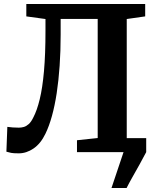

<svg xmlns="http://www.w3.org/2000/svg" viewBox="-20 -763 795 963"><path d="M539.2 180 599.6 0 592.4 -70.2H713.3V0Q698.5 28.9 679.9 62Q661.4 95.1 643.9 126Q626.4 156.9 614.9 180ZM74.3 6.1Q47 6.1 36 3.8Q25.1 1.5 12.1 -2.2L16.8 -126.7Q32.5 -124.8 44 -123.8Q55.4 -122.7 74.7 -122.7Q87.4 -122.7 99.8 -126.3Q112.2 -130 124.3 -140.8Q136.4 -151.7 146.9 -173.5Q165.6 -208.6 179.3 -265.3Q193.1 -321.9 200.6 -406.3Q208.1 -490.6 208.1 -608V-667.6L112 -680.8V-743H708.2V-680.8L615.7 -667.6V-69.7L713.1 -59.6V0H366.1V-59.6L470 -70.7V-667.9H284.2V-588.7Q284.2 -506.4 279.1 -432.7Q274 -359.1 264.4 -295.8Q254.7 -232.4 240.5 -181.2Q226.3 -129.9 207.9 -92.2Q184.2 -42.9 148.5 -18.4Q112.7 6.1 74.3 6.1Z"/></svg>

Font: Merriweather 7pt Light
Style: Regular
Weight: 300
Designer: Eben Sorkin
Foundry: Eben Sorkin
Version: Version 2.200;gftools[0.9.31]